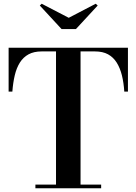

<svg xmlns="http://www.w3.org/2000/svg" viewBox="-20 -1005 728 1025"><path d="M169 0V-19.5H279V-730.5H202.5Q161 -730.5 132.5 -715Q104 -699.5 86 -670.8Q68 -642 58.8 -602.8Q49.5 -563.5 46 -516H26V-750H663V-516H643.5Q640.5 -563.5 630.8 -602.8Q621 -642 603 -670.8Q585 -699.5 556.8 -715Q528.5 -730.5 486.5 -730.5H410V-19.5H520V0ZM308.5 -850 192.5 -975.5 202.5 -985 347 -910 491 -985 501.5 -975.5 385.5 -850Z"/></svg>

Font: Bodoni Moda 11pt SemiBold
Style: Regular
Weight: 600
Designer: Owen Earl
Foundry: indestructible type
Version: Version 2.004